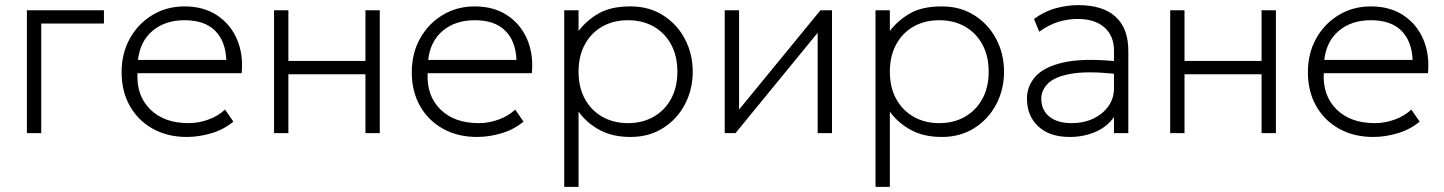

<svg xmlns="http://www.w3.org/2000/svg" viewBox="-20 -520 5640 750"><path d="M85 0V-480H386V-428H141V0Z M710 15Q635 15 577.5 -16.8Q520 -48.5 487.5 -105.5Q455 -162.5 455 -238Q455 -311.5 487.2 -369.5Q519.5 -427.5 575.2 -461.2Q631 -495 701 -495Q775 -495 827.5 -460.5Q880 -426 905.5 -367Q931 -308 924 -234H517Q512.5 -146.5 566.8 -92.8Q621 -39 717 -39Q755.5 -39 793.8 -52.8Q832 -66.5 859 -92L891.5 -45Q854.5 -14 805.8 0.5Q757 15 710 15ZM519 -286H864Q861 -359.5 820 -400.2Q779 -441 701 -441Q625.5 -441 576.5 -400.2Q527.5 -359.5 519 -286Z M1050.5 0V-480H1106.5V-282H1407.5V-480H1463.5V0H1407.5V-230H1106.5V0Z M1843.5 15Q1768.5 15 1711 -16.8Q1653.5 -48.5 1621 -105.5Q1588.5 -162.5 1588.5 -238Q1588.5 -311.5 1620.8 -369.5Q1653 -427.5 1708.8 -461.2Q1764.5 -495 1834.5 -495Q1908.5 -495 1961 -460.5Q2013.5 -426 2039 -367Q2064.5 -308 2057.5 -234H1650.5Q1646 -146.5 1700.2 -92.8Q1754.5 -39 1850.5 -39Q1889 -39 1927.2 -52.8Q1965.5 -66.5 1992.5 -92L2025 -45Q1988 -14 1939.2 0.5Q1890.5 15 1843.5 15ZM1652.5 -286H1997.5Q1994.5 -359.5 1953.5 -400.2Q1912.5 -441 1834.5 -441Q1759 -441 1710 -400.2Q1661 -359.5 1652.5 -286Z M2184 210V-480H2240V-399Q2271.5 -440.5 2319 -467.8Q2366.5 -495 2443 -495Q2515.5 -495 2570.2 -460.2Q2625 -425.5 2655.5 -367.5Q2686 -309.5 2686 -240Q2686 -170.5 2655.5 -112.5Q2625 -54.5 2570.2 -19.8Q2515.5 15 2443 15Q2372 15 2321.8 -12.5Q2271.5 -40 2240 -84V210ZM2433 -39Q2489.5 -39 2533 -63.8Q2576.5 -88.5 2601.2 -133.5Q2626 -178.5 2626 -240Q2626 -301.5 2601.2 -346.8Q2576.5 -392 2533 -416.5Q2489.5 -441 2433 -441Q2376.5 -441 2333 -416.5Q2289.5 -392 2264.8 -346.8Q2240 -301.5 2240 -240Q2240 -178.5 2264.8 -133.5Q2289.5 -88.5 2333 -63.8Q2376.5 -39 2433 -39Z M2811 0V-480H2867V-92L3185 -480H3230V0H3174V-392L2853 0Z M3400 210V-480H3456V-399Q3487.5 -440.5 3535 -467.8Q3582.5 -495 3659 -495Q3731.5 -495 3786.2 -460.2Q3841 -425.5 3871.5 -367.5Q3902 -309.5 3902 -240Q3902 -170.5 3871.5 -112.5Q3841 -54.5 3786.2 -19.8Q3731.5 15 3659 15Q3588 15 3537.8 -12.5Q3487.5 -40 3456 -84V210ZM3649 -39Q3705.5 -39 3749 -63.8Q3792.5 -88.5 3817.2 -133.5Q3842 -178.5 3842 -240Q3842 -301.5 3817.2 -346.8Q3792.5 -392 3749 -416.5Q3705.5 -441 3649 -441Q3592.5 -441 3549 -416.5Q3505.5 -392 3480.8 -346.8Q3456 -301.5 3456 -240Q3456 -178.5 3480.8 -133.5Q3505.5 -88.5 3549 -63.8Q3592.5 -39 3649 -39Z M4158.5 15Q4080 15 4035.8 -26.2Q3991.5 -67.5 3991.5 -135Q3991.5 -183 4024.2 -220.5Q4057 -258 4131.8 -275.5Q4206.5 -293 4331.5 -281.5V-322Q4331.5 -380 4294 -413Q4256.5 -446 4189.5 -446Q4151.5 -446 4114 -434.5Q4076.5 -423 4039.5 -396L4019 -446Q4062 -477 4106.5 -488.5Q4151 -500 4190.5 -500Q4289 -500 4338.2 -454.2Q4387.5 -408.5 4387.5 -322V0H4331.5V-63Q4305.5 -25 4259.5 -5Q4213.5 15 4158.5 15ZM4047.5 -135Q4047.5 -90 4079 -64.5Q4110.5 -39 4166.5 -39Q4213.5 -39 4250.8 -56.8Q4288 -74.5 4309.8 -105.2Q4331.5 -136 4331.5 -175V-232Q4224 -243 4161.8 -231.5Q4099.5 -220 4073.5 -193.8Q4047.5 -167.5 4047.5 -135Z M4551 0V-480H4607V-282H4908V-480H4964V0H4908V-230H4607V0Z M5344 15Q5269 15 5211.5 -16.8Q5154 -48.5 5121.5 -105.5Q5089 -162.5 5089 -238Q5089 -311.5 5121.2 -369.5Q5153.5 -427.5 5209.2 -461.2Q5265 -495 5335 -495Q5409 -495 5461.5 -460.5Q5514 -426 5539.5 -367Q5565 -308 5558 -234H5151Q5146.5 -146.5 5200.8 -92.8Q5255 -39 5351 -39Q5389.5 -39 5427.8 -52.8Q5466 -66.5 5493 -92L5525.5 -45Q5488.5 -14 5439.8 0.5Q5391 15 5344 15ZM5153 -286H5498Q5495 -359.5 5454 -400.2Q5413 -441 5335 -441Q5259.5 -441 5210.5 -400.2Q5161.5 -359.5 5153 -286Z"/></svg>

Font: Geologica Thin
Style: Regular
Weight: 100
Designer: Sindre Bremnes, Frode Helland
Foundry: Monokrom Skriftforlag AS
Version: Version 1.010; ttfautohint (v1.8.4.7-5d5b);gftools[0.9.28]